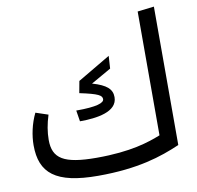

<svg xmlns="http://www.w3.org/2000/svg" viewBox="-85 -858 982 959"><g transform="rotate(-10 406.0 -378.0)"><path d="M337 14C540 14 660 -26 757 -68V-770L673 -760V-132C612 -108 520 -76 345 -76C178 -76 124 -111 124 -205C124 -245 131 -286 145 -330L82 -351C57 -300 45 -241 45 -192C45 -51 121 14 337 14ZM285 -326 294 -270C379 -270 485 -284 485 -359C485 -399 459 -424 386 -445L488 -503L492 -567L326 -469L315 -409C410 -389 427 -378 427 -359C427 -340 390 -326 285 -326Z"/></g></svg>

Font: FiraGO Unicode
Style: Regular
Weight: 400
Designer: bBox Type
Foundry: bBox Type GmbH
Version: Version 1.001;PS 001.001;hotconv 1.0.88;makeotf.lib2.5.64775